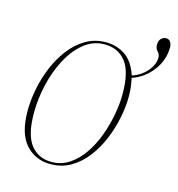

<svg xmlns="http://www.w3.org/2000/svg" viewBox="-98 -713 748 808"><g transform="rotate(15 276.5 -309.0)"><path d="M193 10Q127 10 85 -37Q43 -84 43 -183Q43 -227 52.5 -276.5Q62 -326 81.5 -373.5Q101 -421 130.5 -460Q160 -499 199.5 -522.5Q239 -546 288 -546Q334 -546 371 -522Q408 -498 428 -439Q466 -451 491.5 -480.5Q517 -510 517 -540Q517 -555 507 -565Q497 -575 497 -591Q497 -610 506.5 -619Q516 -628 528 -628Q539 -628 546 -619Q553 -610 553 -595Q553 -539 518 -493Q483 -447 430 -429Q434 -412 436.5 -392Q439 -372 439 -350Q439 -308 429.5 -259Q420 -210 400.5 -162.5Q381 -115 351.5 -76Q322 -37 282.5 -13.5Q243 10 193 10ZM195 0Q238 0 272.5 -23Q307 -46 333 -84Q359 -122 376 -168Q393 -214 402 -262.5Q411 -311 411 -353Q411 -450 377.5 -493Q344 -536 285 -536Q234 -536 194 -503Q154 -470 126.5 -417Q99 -364 85 -302Q71 -240 71 -181Q71 -85 104.5 -42.5Q138 0 195 0Z"/></g></svg>

Font: Noto Serif Display SemiCondensed Thin
Style: Italic
Weight: 100
Width: 4
Italic angle: -12°
Designer: Monotype Design Team
Foundry: Monotype Imaging Inc.
Version: Version 2.009